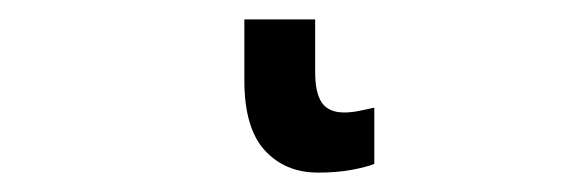

<svg xmlns="http://www.w3.org/2000/svg" viewBox="-20 42 582 198"><path d="M305 116Q305 138 312 148Q319 158 335 158Q343 158 352 156Q361 154 366 153V211Q359 214 343.5 217Q328 220 308 220Q274 220 253 197Q232 174 232 125V62H305Z"/></svg>

Font: Noto Sans Display
Style: Regular
Weight: 400
Designer: Monotype Design Team
Foundry: Monotype Imaging Inc.
Version: Version 2.003